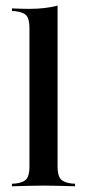

<svg xmlns="http://www.w3.org/2000/svg" viewBox="-20 -652 296 672"><path d="M132.3 -2.4Q104.8 -2.4 79.4 -1.6Q54 -0.8 21.8 0V-8.9L34.7 -9.7Q62.1 -12.9 72.6 -25.4Q83.1 -37.9 83.1 -68.5V-207.3H181.5V-68.5Q181.5 -37.9 192.3 -25.4Q203.2 -12.9 230.6 -9.7L242.7 -8.9V0Q210.5 -0.8 185.1 -1.6Q159.7 -2.4 132.3 -2.4ZM83.1 -207.3V-554.8Q83.1 -584.7 72.6 -597.2Q62.1 -609.7 33.1 -612.9L21.8 -613.7V-622.6Q41.9 -621.8 55.2 -621.4Q68.5 -621 82.3 -621Q110.5 -621 135.1 -623.8Q159.7 -626.6 181.5 -632.3V-622.6V-207.3Z"/></svg>

Font: Playfair 144pt SemiCondensed SemiBold
Style: Regular
Weight: 600
Width: 4
Designer: Claus Eggers Sørensen
Foundry: Claus Eggers Sørensen
Version: Version 2.203